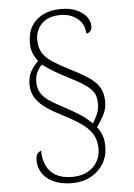

<svg xmlns="http://www.w3.org/2000/svg" viewBox="-59 -804 674 964"><g transform="rotate(-5 278.0 -322.0)"><path d="M265 116Q225 116 193.5 106Q162 96 140.5 78.5Q119 61 108 37.5Q97 14 97 -14Q97 -32 102 -41.5Q107 -51 113.5 -55Q120 -59 124 -59Q124 -17 139.5 16Q155 49 187 67Q219 85 269 85Q311 85 343 69Q375 53 393.5 23.5Q412 -6 412 -44Q412 -80 399.5 -106.5Q387 -133 363.5 -154Q340 -175 308.5 -193.5Q277 -212 238 -232Q197 -253 164.5 -276Q132 -299 113.5 -328Q95 -357 95 -395Q95 -436 110.5 -462.5Q126 -489 148 -510Q130 -535 122.5 -555Q115 -575 115 -603Q115 -654 136.5 -689Q158 -724 196.5 -742Q235 -760 284 -760Q334 -760 366 -744.5Q398 -729 414 -707Q430 -685 430 -662Q430 -646 422 -636Q414 -626 401 -626Q401 -656 386 -679Q371 -702 343.5 -716Q316 -730 280 -730Q218 -730 185.5 -697Q153 -664 153 -615Q153 -576 169.5 -549.5Q186 -523 221 -500.5Q256 -478 309 -451Q366 -423 400.5 -398.5Q435 -374 450.5 -345.5Q466 -317 466 -276Q466 -242 450.5 -212Q435 -182 414 -153Q423 -141 430 -128Q437 -115 442 -97.5Q447 -80 447 -51Q447 -4 423.5 34Q400 72 359.5 94Q319 116 265 116ZM395 -173Q405 -189 417 -214Q429 -239 429 -269Q429 -297 420.5 -317.5Q412 -338 384.5 -359.5Q357 -381 299 -410Q254 -433 222.5 -452Q191 -471 165 -490Q151 -477 140.5 -456Q130 -435 130 -404Q130 -370 146.5 -346Q163 -322 193 -303.5Q223 -285 263 -264Q299 -245 333 -223.5Q367 -202 395 -173Z"/></g></svg>

Font: Noto Serif Hebrew ExtraLight
Style: Regular
Weight: 250
Version: Version 2.003